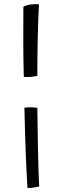

<svg xmlns="http://www.w3.org/2000/svg" viewBox="-20 -746 309 936"><path d="M170 -725Q166 -650 164 -560Q162 -470 162 -376Q148 -373 131.5 -371.5Q115 -370 96 -371Q94 -447 93.5 -530.5Q93 -614 94 -713Q109 -721 129.5 -724Q150 -727 170 -725ZM171 163Q160 166 142.5 168.5Q125 171 114 170Q109 94 105.5 2Q102 -90 99 -221Q114 -223 130 -223Q146 -223 162 -220Q163 -122 165 -21Q167 80 171 163Z"/></svg>

Font: Atma
Style: Regular
Weight: 400
Designer: Gregori Vincens, Jeremie Hornus, Riccardo Olocco, Yoann Minet.
Foundry: black foundry
Version: Version 1.102;PS 1.100;hotconv 1.0.86;makeotf.lib2.5.63406